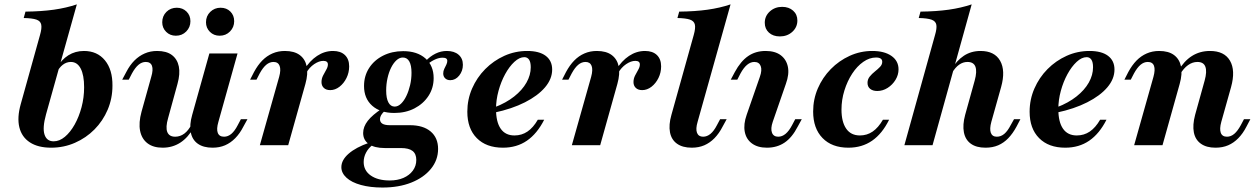

<svg xmlns="http://www.w3.org/2000/svg" viewBox="-20 -661 5718 874"><path d="M212.9 11.3Q153.2 11.3 116.1 -12.9Q79 -37.1 68.1 -81.5Q57.3 -125.8 74.2 -186.3L162.1 -501.6Q171 -532.3 167.7 -548.8Q164.5 -565.3 145.6 -571.8Q126.6 -578.2 87.9 -579L96 -608.1Q168.5 -608.9 225.4 -616.9Q282.3 -625 329.8 -641.1L189.5 -140.3Q172.6 -79 182.7 -48.4Q192.7 -17.7 224.2 -17.7Q250.8 -17.7 275.4 -38.3Q300 -58.9 319.8 -94Q339.5 -129 351.2 -173Q362.9 -216.9 362.9 -263.7Q362.9 -319.4 347.2 -349.2Q331.5 -379 302.4 -379Q282.3 -379 265.3 -365.7Q248.4 -352.4 237.1 -328.2L237.9 -351.6Q259.7 -389.5 291.1 -409.3Q322.6 -429 362.1 -429Q422.6 -429 457.7 -386.3Q492.7 -343.5 491.9 -271Q491.9 -212.9 470.2 -161.7Q448.4 -110.5 410.1 -71.8Q371.8 -33.1 321 -10.9Q270.2 11.3 212.9 11.3Z M720.2 11.3Q677.4 11.3 651.2 -8.9Q625 -29 617.7 -65.7Q610.5 -102.4 624.2 -152.4L668.5 -311.3Q678.2 -343.5 671.8 -361.3Q665.3 -379 643.5 -379Q625.8 -379 610.5 -366.1Q595.2 -353.2 580.6 -326.6L566.1 -298.4H536.3L554.8 -333.1Q571 -364.5 591.9 -385.5Q612.9 -406.5 638.7 -417.7Q664.5 -429 695.2 -429Q737.9 -429 762.5 -410.5Q787.1 -391.9 794 -358.5Q800.8 -325 787.9 -279L745.2 -123.4Q733.1 -81.5 741.5 -60.1Q750 -38.7 777.4 -38.7Q800 -38.7 819 -52.8Q837.9 -66.9 852.4 -95.2L862.1 -80.6Q836.3 -34.7 800.8 -11.7Q765.3 11.3 720.2 11.3ZM947.6 11.3Q905.6 11.3 880.2 -6.9Q854.8 -25 848.4 -58.9Q841.9 -92.7 854.8 -137.9L933.1 -417.7H1061.3L974.2 -106.5Q964.5 -73.4 971.4 -56Q978.2 -38.7 1000 -38.7Q1017.7 -38.7 1033.1 -51.6Q1048.4 -64.5 1062.1 -91.1L1076.6 -118.5H1106.5L1087.9 -84.7Q1071.8 -53.2 1050.8 -31.9Q1029.8 -10.5 1004.4 0.4Q979 11.3 947.6 11.3ZM979.8 -498.4Q953.2 -498.4 935.5 -516.1Q917.7 -533.9 917.7 -559.7Q917.7 -587.9 937.1 -606.9Q956.5 -625.8 983.9 -625.8Q1011.3 -625.8 1028.6 -608.5Q1046 -591.1 1046 -564.5Q1046 -537.1 1027 -517.7Q1008.1 -498.4 979.8 -498.4ZM780.6 -498.4Q754 -498.4 736.3 -516.1Q718.5 -533.9 718.5 -559.7Q718.5 -587.9 737.5 -606.9Q756.5 -625.8 784.7 -625.8Q811.3 -625.8 829 -608.5Q846.8 -591.1 846.8 -564.5Q846.8 -537.1 827.8 -517.7Q808.9 -498.4 780.6 -498.4Z M1162.9 0 1250.8 -311.3Q1259.7 -343.5 1252.8 -361.3Q1246 -379 1225 -379Q1207.3 -379 1191.9 -366.1Q1176.6 -353.2 1162.1 -326.6L1147.6 -298.4H1118.5L1136.3 -333.1Q1153.2 -364.5 1173.8 -385.5Q1194.4 -406.5 1220.2 -417.7Q1246 -429 1276.6 -429Q1319.4 -429 1344.4 -410.5Q1369.4 -391.9 1376.2 -358.5Q1383.1 -325 1370.2 -279L1291.9 0ZM1483.1 -250.8Q1464.5 -250.8 1454 -260.9Q1443.5 -271 1443.5 -287.1Q1443.5 -303.2 1450.8 -317.3Q1458.1 -331.5 1465.3 -344Q1472.6 -356.5 1472.6 -367.7Q1472.6 -383.9 1451.6 -383.9Q1432.3 -383.9 1410.1 -369Q1387.9 -354 1373.4 -328.2L1364.5 -343.5Q1389.5 -383.9 1423.4 -406.5Q1457.3 -429 1496 -429Q1530.6 -429 1550 -410.5Q1569.4 -391.9 1569.4 -358.9Q1569.4 -330.6 1557.3 -306Q1545.2 -281.5 1525.4 -266.1Q1505.6 -250.8 1483.1 -250.8Z M1721 192.7Q1665.3 192.7 1623 181Q1580.6 169.4 1557.3 148Q1533.9 126.6 1533.9 100Q1533.9 67.7 1566.9 38.7Q1600 9.7 1660.5 -11.3L1676.6 -1.6Q1657.3 12.9 1646.4 33.5Q1635.5 54 1635.5 76.6Q1635.5 115.3 1667.7 137.9Q1700 160.5 1754 160.5Q1789.5 160.5 1816.5 148.8Q1843.5 137.1 1859.3 115.7Q1875 94.4 1875 66.9Q1875 39.5 1858.1 26.2Q1841.1 12.9 1804.8 12.9H1731.5Q1684.7 12.9 1658.9 -5.2Q1633.1 -23.4 1633.1 -55.6Q1633.1 -83.9 1654 -110.9Q1675 -137.9 1719.4 -166.9L1733.1 -158.1Q1720.2 -146 1714.9 -136.7Q1709.7 -127.4 1709.7 -118.5Q1709.7 -104.8 1720.6 -98Q1731.5 -91.1 1754.8 -91.1H1846Q1906.5 -91.1 1940.3 -62.5Q1974.2 -33.9 1974.2 16.9Q1974.2 67.7 1941.5 107.7Q1908.9 147.6 1852 170.2Q1795.2 192.7 1721 192.7ZM1775 -146.8Q1711.3 -146.8 1674.2 -179.8Q1637.1 -212.9 1637.1 -269.4Q1637.1 -315.3 1660.1 -351.2Q1683.1 -387.1 1723.8 -407.7Q1764.5 -428.2 1815.3 -428.2Q1879 -428.2 1916.5 -395.2Q1954 -362.1 1954 -305.6Q1954 -260.5 1930.6 -224.6Q1907.3 -188.7 1866.9 -167.7Q1826.6 -146.8 1775 -146.8ZM1776.6 -175.8Q1791.9 -175.8 1805.6 -189.1Q1819.4 -202.4 1829.8 -224.2Q1840.3 -246 1846.8 -273.4Q1853.2 -300.8 1853.2 -329.8Q1853.2 -363.7 1843.1 -381.5Q1833.1 -399.2 1813.7 -399.2Q1798.4 -399.2 1784.7 -386.7Q1771 -374.2 1760.5 -353.2Q1750 -332.3 1744 -305.2Q1737.9 -278.2 1737.9 -249.2Q1737.9 -213.7 1748 -194.8Q1758.1 -175.8 1776.6 -175.8ZM2029.8 -296Q2015.3 -296 2006.5 -304.4Q1997.6 -312.9 1997.6 -326.6Q1997.6 -337.9 2002.4 -347.6Q2007.3 -357.3 2011.7 -366.5Q2016.1 -375.8 2016.1 -383.9Q2016.1 -391.1 2010.9 -394.8Q2005.6 -398.4 1994.4 -398.4Q1978.2 -398.4 1960.5 -390.3Q1942.7 -382.3 1927.4 -369.4L1916.9 -382.3Q1937.9 -404.8 1962.5 -416.9Q1987.1 -429 2013.7 -429Q2047.6 -429 2067.3 -412.1Q2087.1 -395.2 2087.1 -366.1Q2087.1 -337.9 2070.2 -316.9Q2053.2 -296 2029.8 -296Z M2269.4 11.3Q2193.5 11.3 2150.4 -32.3Q2107.3 -75.8 2107.3 -152.4Q2107.3 -208.1 2129 -258.1Q2150.8 -308.1 2188.7 -346.4Q2226.6 -384.7 2275.8 -406.9Q2325 -429 2379.8 -429Q2434.7 -429 2464.1 -406.9Q2493.5 -384.7 2493.5 -344.4Q2493.5 -301.6 2460.9 -263.3Q2428.2 -225 2369.4 -195.2Q2310.5 -165.3 2230.6 -148.4L2231.5 -172.6Q2283.9 -192.7 2320.6 -221.8Q2357.3 -250.8 2376.6 -285.1Q2396 -319.4 2396 -354.8Q2396 -378.2 2388.3 -389.5Q2380.6 -400.8 2366.9 -400.8Q2344.4 -400.8 2321.4 -379.4Q2298.4 -358.1 2279.4 -323.4Q2260.5 -288.7 2249.2 -247.2Q2237.9 -205.6 2237.9 -164.5Q2237.9 -105.6 2259.3 -75Q2280.6 -44.4 2321.8 -44.4Q2354.8 -44.4 2381 -62.1Q2407.3 -79.8 2428.2 -116.1H2457.3Q2425 -52.4 2378.6 -20.6Q2332.3 11.3 2269.4 11.3Z M2583.1 0 2671 -311.3Q2679.8 -343.5 2673 -361.3Q2666.1 -379 2645.2 -379Q2627.4 -379 2612.1 -366.1Q2596.8 -353.2 2582.3 -326.6L2567.7 -298.4H2538.7L2556.5 -333.1Q2573.4 -364.5 2594 -385.5Q2614.5 -406.5 2640.3 -417.7Q2666.1 -429 2696.8 -429Q2739.5 -429 2764.5 -410.5Q2789.5 -391.9 2796.4 -358.5Q2803.2 -325 2790.3 -279L2712.1 0ZM2903.2 -250.8Q2884.7 -250.8 2874.2 -260.9Q2863.7 -271 2863.7 -287.1Q2863.7 -303.2 2871 -317.3Q2878.2 -331.5 2885.5 -344Q2892.7 -356.5 2892.7 -367.7Q2892.7 -383.9 2871.8 -383.9Q2852.4 -383.9 2830.2 -369Q2808.1 -354 2793.5 -328.2L2784.7 -343.5Q2809.7 -383.9 2843.5 -406.5Q2877.4 -429 2916.1 -429Q2950.8 -429 2970.2 -410.5Q2989.5 -391.9 2989.5 -358.9Q2989.5 -330.6 2977.4 -306Q2965.3 -281.5 2945.6 -266.1Q2925.8 -250.8 2903.2 -250.8Z M3129 11.3Q3087.1 11.3 3061.7 -6.9Q3036.3 -25 3029.8 -58.9Q3023.4 -92.7 3036.3 -137.9L3137.9 -501.6Q3146.8 -533.1 3143.1 -549.2Q3139.5 -565.3 3120.6 -571.8Q3101.6 -578.2 3063.7 -579L3071.8 -608.1Q3144.4 -608.9 3201.2 -616.9Q3258.1 -625 3305.6 -641.1L3155.6 -106.5Q3146 -74.2 3152.8 -56.5Q3159.7 -38.7 3180.6 -38.7Q3198.4 -38.7 3214.1 -51.6Q3229.8 -64.5 3243.5 -91.1L3258.1 -118.5H3287.9L3269.4 -84.7Q3253.2 -53.2 3232.3 -31.9Q3211.3 -10.5 3185.9 0.4Q3160.5 11.3 3129 11.3Z M3471 11.3Q3429 11.3 3402.8 -8.1Q3376.6 -27.4 3370.2 -61.3Q3363.7 -95.2 3379 -138.7L3438.7 -310.5Q3450 -341.9 3442.7 -360.5Q3435.5 -379 3413.7 -379Q3396.8 -379 3381 -366.1Q3365.3 -353.2 3350.8 -326.6L3336.3 -298.4H3306.5L3325 -333.1Q3351.6 -382.3 3385.5 -405.6Q3419.4 -429 3465.3 -429Q3508.1 -429 3533.9 -409.7Q3559.7 -390.3 3566.5 -356.9Q3573.4 -323.4 3557.3 -279L3497.6 -106.5Q3487.1 -75.8 3494 -57.3Q3500.8 -38.7 3522.6 -38.7Q3558.1 -38.7 3585.5 -91.1L3600 -118.5H3629.8L3611.3 -84.7Q3585.5 -34.7 3551.2 -11.7Q3516.9 11.3 3471 11.3ZM3529.8 -495.2Q3499.2 -495.2 3480.2 -512.5Q3461.3 -529.8 3461.3 -557.3Q3461.3 -587.9 3484.3 -608.9Q3507.3 -629.8 3540.3 -629.8Q3571 -629.8 3590.3 -612.5Q3609.7 -595.2 3609.7 -567.7Q3609.7 -537.1 3586.7 -516.1Q3563.7 -495.2 3529.8 -495.2Z M3841.9 11.3Q3766.9 11.3 3724.2 -32.7Q3681.5 -76.6 3681.5 -153.2Q3681.5 -208.9 3702.8 -258.5Q3724.2 -308.1 3761.7 -346.4Q3799.2 -384.7 3848 -406.9Q3896.8 -429 3950.8 -429Q4005.6 -429 4037.9 -406.5Q4070.2 -383.9 4070.2 -345.2Q4070.2 -320.2 4056.5 -297.6Q4042.7 -275 4020.6 -260.9Q3998.4 -246.8 3973.4 -246.8Q3953.2 -246.8 3941.1 -256.5Q3929 -266.1 3929 -283.9Q3929 -300 3939.1 -312.5Q3949.2 -325 3962.5 -335.5Q3975.8 -346 3985.9 -356.5Q3996 -366.9 3996 -379.8Q3996 -399.2 3967.7 -399.2Q3937.9 -399.2 3909.7 -379.4Q3881.5 -359.7 3859.3 -325.8Q3837.1 -291.9 3823.8 -249.2Q3810.5 -206.5 3810.5 -162.1Q3810.5 -106.5 3831.9 -75.4Q3853.2 -44.4 3894.4 -44.4Q3926.6 -44.4 3952.4 -62.1Q3978.2 -79.8 3999.2 -116.1H4027.4Q3996 -52.4 3950 -20.6Q3904 11.3 3841.9 11.3Z M4096.8 0 4236.3 -501.6Q4245.2 -531.5 4242.3 -548Q4239.5 -564.5 4220.6 -571.4Q4201.6 -578.2 4162.1 -579L4170.2 -608.1Q4241.9 -608.9 4298.8 -616.9Q4355.6 -625 4403.2 -641.1L4225 0ZM4466.1 11.3Q4424.2 11.3 4399.2 -6.9Q4374.2 -25 4367.7 -58.9Q4361.3 -92.7 4373.4 -137.9L4416.9 -294.4Q4428.2 -335.5 4420.2 -357.3Q4412.1 -379 4383.9 -379Q4363.7 -379 4346 -366.5Q4328.2 -354 4313.7 -329L4309.7 -343.5Q4334.7 -385.5 4367.7 -407.3Q4400.8 -429 4443.5 -429Q4507.3 -429 4532.7 -384.3Q4558.1 -339.5 4537.1 -264.5L4492.7 -106.5Q4483.9 -74.2 4490.3 -56.5Q4496.8 -38.7 4517.7 -38.7Q4536.3 -38.7 4551.6 -51.6Q4566.9 -64.5 4580.6 -91.1L4596 -118.5H4625L4607.3 -84.7Q4590.3 -53.2 4569.8 -31.9Q4549.2 -10.5 4523.8 0.4Q4498.4 11.3 4466.1 11.3Z M4829 11.3Q4753.2 11.3 4710.1 -32.3Q4666.9 -75.8 4666.9 -152.4Q4666.9 -208.1 4688.7 -258.1Q4710.5 -308.1 4748.4 -346.4Q4786.3 -384.7 4835.5 -406.9Q4884.7 -429 4939.5 -429Q4994.4 -429 5023.8 -406.9Q5053.2 -384.7 5053.2 -344.4Q5053.2 -301.6 5020.6 -263.3Q4987.9 -225 4929 -195.2Q4870.2 -165.3 4790.3 -148.4L4791.1 -172.6Q4843.5 -192.7 4880.2 -221.8Q4916.9 -250.8 4936.3 -285.1Q4955.6 -319.4 4955.6 -354.8Q4955.6 -378.2 4948 -389.5Q4940.3 -400.8 4926.6 -400.8Q4904 -400.8 4881 -379.4Q4858.1 -358.1 4839.1 -323.4Q4820.2 -288.7 4808.9 -247.2Q4797.6 -205.6 4797.6 -164.5Q4797.6 -105.6 4819 -75Q4840.3 -44.4 4881.5 -44.4Q4914.5 -44.4 4940.7 -62.1Q4966.9 -79.8 4987.9 -116.1H5016.9Q4984.7 -52.4 4938.3 -20.6Q4891.9 11.3 4829 11.3Z M5512.9 11.3Q5471.8 11.3 5446.4 -6.9Q5421 -25 5414.5 -58.5Q5408.1 -91.9 5420.2 -137.9L5463.7 -294.4Q5475 -335.5 5466.9 -357.3Q5458.9 -379 5430.6 -379Q5408.1 -379 5387.9 -364.5Q5367.7 -350 5351.6 -322.6L5342.7 -337.1Q5369.4 -383.1 5405.6 -406Q5441.9 -429 5487.9 -429Q5553.2 -429 5579 -384.7Q5604.8 -340.3 5583.9 -264.5L5539.5 -106.5Q5530.6 -74.2 5537.1 -56.5Q5543.5 -38.7 5565.3 -38.7Q5583.1 -38.7 5598.4 -51.6Q5613.7 -64.5 5628.2 -91.1L5642.7 -118.5H5671.8L5654 -84.7Q5637.9 -53.2 5616.9 -31.9Q5596 -10.5 5570.6 0.4Q5545.2 11.3 5512.9 11.3ZM5142.7 0 5230.6 -311.3Q5239.5 -343.5 5233.1 -361.3Q5226.6 -379 5204.8 -379Q5187.1 -379 5171.8 -366.1Q5156.5 -353.2 5141.9 -326.6L5127.4 -298.4H5098.4L5116.1 -333.1Q5133.1 -364.5 5153.6 -385.5Q5174.2 -406.5 5200 -417.7Q5225.8 -429 5256.5 -429Q5299.2 -429 5324.2 -410.5Q5349.2 -391.9 5356 -358.5Q5362.9 -325 5350 -279L5271.8 0Z"/></svg>

Font: Playfair 5pt SemiExpanded Light ExtraBold
Style: Italic
Weight: 800
Italic angle: -15.6°
Version: Version 2.001;gftools[0.9.30]